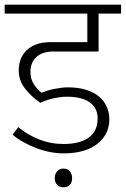

<svg xmlns="http://www.w3.org/2000/svg" viewBox="-30 -650 537 820"><path d="M204 110Q204 93 214 81.5Q224 70 241 70Q258 70 268 81.5Q278 93 278 110Q278 130 268 140Q258 150 241 150Q224 150 214 139.5Q204 129 204 110ZM142 -211Q104 -237 77 -271.5Q50 -306 50 -350Q50 -373 57.5 -394.5Q65 -416 81.5 -433Q98 -450 123.5 -460Q149 -470 184 -470H343V-592H-10V-630H487V-592H391V-430H198Q151 -430 125.5 -406.5Q100 -383 100 -343Q100 -313 114.5 -290.5Q129 -268 147 -254Q157 -258 171 -262.5Q185 -267 200.5 -270Q216 -273 231.5 -275Q247 -277 260 -277Q304 -277 337.5 -266.5Q371 -256 393 -237.5Q415 -219 426 -194Q437 -169 437 -141Q437 -76 385.5 -35.5Q334 5 241 5Q212 5 182 -1Q152 -7 123.5 -18Q95 -29 69 -43.5Q43 -58 24 -75L48 -107Q86 -75 136 -55Q186 -35 242 -35Q311 -35 349 -62.5Q387 -90 387 -144Q387 -189 353 -213Q319 -237 255 -237Q232 -237 202.5 -231Q173 -225 142 -211Z"/></svg>

Font: Ek Mukta ExtraLight
Style: Regular
Weight: 275
Designer: Girish Dalvi and Yashodeep Gholap
Foundry: Ek Type
Version: Version 2.538;PS 1.002;hotconv 16.6.51;makeotf.lib2.5.65220;